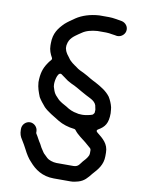

<svg xmlns="http://www.w3.org/2000/svg" viewBox="-109 -826 893 1200"><g transform="rotate(10 337.0 -225.5)"><path d="M252.9 -538.5C259.4 -577.1 287.4 -595.4 312.9 -613.3L330.9 -625.3C356.8 -643.8 389.3 -651.3 427 -654.5C427.2 -654.5 427.7 -654.5 428 -654.5H482C496.2 -654.5 506.5 -652.4 518.9 -650.4L539.8 -647.4C540.2 -647.3 540.9 -647.2 541.4 -647C571.9 -638.3 599.7 -659.2 604.7 -684.4C610.5 -713 590 -736.5 565.9 -741.7C539 -745.6 512.1 -752.5 483 -752.5H422.3C364 -749.1 313.3 -731.9 277.1 -707.7C255.1 -692.3 234.6 -679.1 215.6 -662C181.7 -627.9 153.5 -593.2 153.5 -529V-514C153.5 -485.8 163.9 -460.7 175.8 -440.3C178.3 -436.1 178 -429.3 173.8 -425.2C164.9 -416.3 159 -407 152.4 -397.1C131.1 -365.1 119.7 -331.4 119.5 -275.4C122.3 -238.2 131.6 -215.9 143.4 -185.2C151.5 -170.3 172.8 -143.6 186.1 -128.6C213.6 -101.3 250.8 -82 287.5 -58.7C314.7 -42.7 351.5 -30.3 390.2 -26.4C393.3 -26.1 396.9 -24.3 399 -21.5C409.4 -7.7 420.4 2.9 435.7 15.1C461.3 34.3 483.6 52.2 508.4 74.8C510.5 76.7 513.5 81.6 513.5 86V107C513.5 115.2 511.3 121.9 506.5 128.8C498.1 143.6 488.8 152.9 478.4 164.3C463.8 181.3 457.5 202.5 425 202.5H318C295.3 202.5 266 191.7 256.2 181.8L248 173.7C238.4 163.3 232 159.6 227.6 152.9L221.8 144.2C211.8 130.8 205 118 197.2 102.4C183.8 83 175.5 63.3 162.6 43.9C161.5 42.3 160.5 39.5 160.5 37V30C160.5 3.6 137.8 -19.5 111.5 -19.5C85.2 -19.5 62.5 3.6 62.5 30V37C62.5 62.2 69.2 79.7 80.5 96.1C92.5 115.5 103.7 134.4 113.2 153.4C125.6 178.3 142.4 205.7 159.8 223.2C160 223.3 160.3 223.6 160.5 223.9C196.1 265.4 244.3 300.5 318 300.5H425C441.6 300.5 458.1 296.7 472.5 292.5C509.7 281.6 527.2 259.3 551.2 229.2C551.4 229 551.6 228.8 551.8 228.6C581.2 196.4 611.5 162.4 611.5 108V85C611.5 28.8 574.6 0.7 537.2 -29.2C521.5 -41.8 538.7 -49.8 538.7 -49.8C578.5 -72.8 597.5 -98.6 597.5 -162C597.5 -169.4 596.9 -176.8 595.6 -185.2L593.7 -199.8C588.6 -221.2 579.3 -242.8 567.6 -262C543.3 -294.6 509.8 -314.3 470.2 -335.9L452.4 -344.8C436.5 -352.8 428.3 -358.7 413.9 -367.1L388.2 -380.9C371.2 -389.4 353.9 -395.4 336.3 -410.1C319.5 -421.9 295.8 -436.2 281.6 -459C273.3 -470 258.5 -485.6 253.3 -508.5C252.3 -510.2 251.5 -512.7 251.5 -515L251.5 -531C251.5 -533.7 251.9 -535.9 252.9 -538.5ZM217.5 -281C217.5 -307.7 230.7 -370.2 258 -345.7C270 -337.3 286.4 -325.3 299.7 -315.6L324.5 -302.2C336.7 -296.8 352.4 -289.6 365.6 -281.6C385.3 -269 403.4 -260.9 426.5 -247.3C430 -245.9 437.7 -242.2 441.8 -239.5C453.4 -232.3 493.9 -219.2 496.5 -182.3L499.2 -169.6C499.4 -169 499.5 -167.8 499.5 -167V-164C499.5 -159.9 499.1 -154.4 498.4 -146.9L489.7 -135.3C478 -129 442.1 -122.5 429 -122.5L420 -122.5C414.3 -122.5 409.4 -122.8 403.2 -123.5C400.1 -123.6 397.2 -123.8 390.8 -125.8C362.3 -129.9 338.5 -141.4 318.2 -155.5C299.8 -166.4 274.5 -176.9 257.1 -197.1C252.7 -201 247.2 -206.9 241.4 -214C228.5 -229.5 224.2 -248.8 219.1 -264C218.8 -265.1 218.5 -266.7 218.5 -268C218.5 -269.5 217.5 -275.7 217.5 -281Z"/></g></svg>

Font: Smoothie
Style: Light
Weight: 400
Foundry: Cannot Into Space Fonts
Version: Version 0.8